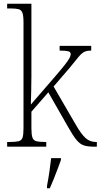

<svg xmlns="http://www.w3.org/2000/svg" viewBox="-20 -780 535 1021"><path d="M18 0V-25H32Q63 -25 79 -29Q95 -33 100 -48.5Q105 -64 105 -99V-660Q105 -695 99.5 -711Q94 -727 79.5 -731Q65 -735 37 -735H18V-760H147V-374Q147 -341 146 -298Q145 -255 144 -224L272 -372Q308 -414 326 -437Q344 -460 350 -472Q356 -484 356 -492Q356 -504 342.5 -507.5Q329 -511 297 -511V-536H465V-511Q441 -511 427 -503.5Q413 -496 397 -476.5Q381 -457 351 -420L265 -320L383 -117Q413 -65 436 -45Q459 -25 490 -25H495V0H483Q448 0 427 -6.5Q406 -13 387.5 -35Q369 -57 342 -105L237 -289L147 -186V-98Q147 -64 152.5 -48.5Q158 -33 173.5 -29Q189 -25 219 -25H226V0ZM230 208Q237 172 242.5 134.5Q248 97 252 61H304V71Q296 92 286 119.5Q276 147 265 174Q254 201 245 221H230Z"/></svg>

Font: Noto Serif Tamil SemiCondensed ExtraLight
Style: Italic
Weight: 200
Width: 4
Italic angle: -12°
Designer: Indian Type Foundry, Tom Grace, and the Monotype Design Team
Foundry: Monotype Imaging Inc.
Version: Version 2.003; ttfautohint (v1.8.4.7-5d5b)